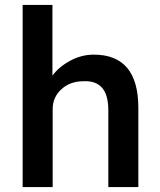

<svg xmlns="http://www.w3.org/2000/svg" viewBox="-20 -760 649 780"><path d="M72 0V-740H193V-453Q220 -489 265.5 -513.5Q311 -538 361 -538Q542 -538 542 -322V0H420V-313Q420 -435 319 -430Q265 -430 229.5 -397.5Q194 -365 194 -317V0Z"/></svg>

Font: Readex Pro Medium
Style: Regular
Weight: 500
Designer: Bonnie Shaver-Troup, Thomas Jockin
Foundry: Lexend
Version: Version 1.204; ttfautohint (v1.8.4.7-5d5b)